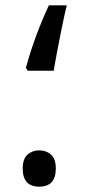

<svg xmlns="http://www.w3.org/2000/svg" viewBox="-20 -689 335 719"><path d="M77 -435Q93 -494 114.5 -552.5Q136 -611 163 -669H230Q222 -636 212.5 -590Q203 -544 194.5 -499Q186 -454 181 -424H84ZM127 10Q65 10 65 -58Q65 -94 83 -110Q101 -126 127 -126Q153 -126 171 -110Q189 -94 189 -58Q189 10 127 10Z"/></svg>

Font: Noto Kufi Arabic
Style: Regular
Weight: 400
Designer: Monotype Design Team, David Williams, Khaled Hosny
Foundry: Google LLC
Version: Version 2.109; ttfautohint (v1.8.4.7-5d5b)